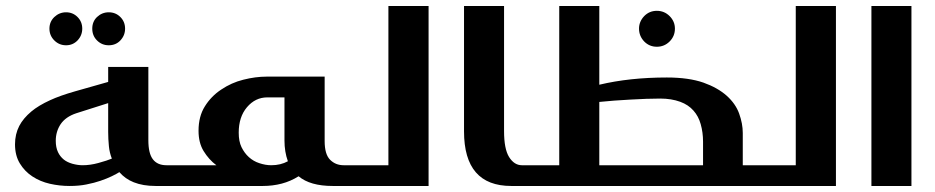

<svg xmlns="http://www.w3.org/2000/svg" viewBox="-20 -617 3103 637"><path d="M160.2 -560.5Q176.8 -576.2 199.2 -576.2Q221.7 -576.2 237.3 -560.5Q252.9 -544.9 252.9 -522Q252.9 -499.5 237.3 -482.9Q221.7 -466.8 199.2 -466.8Q176.3 -466.8 160.2 -482.9Q144 -499 144 -522Q144 -544.9 160.2 -560.5ZM301.8 -560.5Q318.4 -576.2 340.8 -576.2Q363.8 -576.2 379.4 -560.5Q395 -544.9 395 -522Q395 -499.5 379.4 -482.9Q364.3 -466.8 340.8 -466.8Q317.9 -466.8 301.8 -482.9Q286.1 -498.5 286.1 -522Q286.1 -545.4 301.8 -560.5ZM496.1 0Q454.6 0 423.8 -12.2Q395.5 -23.4 376 -45.9Q367.7 -40.5 350.6 -32.2Q334.5 -24.4 313 -17.1Q293.5 -10.3 266.1 -4.9Q241.7 0 210.9 0Q177.7 0 145.5 -7.3Q113.3 -14.6 87.4 -31.7Q62 -48.3 45.9 -74.7Q29.8 -101.1 29.8 -138.2Q29.8 -171.9 43.9 -199.2Q57.1 -224.6 84 -247.1Q107.9 -267.1 146.5 -284.7Q179.2 -299.8 229 -314L338.9 -345.2V-395H472.2V-151.9Q472.2 -107.9 487.3 -88.4Q502.4 -68.8 532.2 -68.8H546.9Q565.9 -68.8 565.9 -49.8V-18.1Q565.9 0 546.9 0ZM232.9 -241.2Q197.8 -229.5 181.2 -205.1Q165 -180.7 165 -149.9Q165 -127.9 172.4 -112.3Q179.2 -97.7 191.9 -87.4Q203.1 -78.6 220.2 -73.7Q238.3 -68.8 253.9 -68.8Q279.3 -68.8 306.2 -76.2Q336.4 -84.5 351.1 -90.8Q343.3 -110.8 341.3 -131.8Q338.9 -156.2 338.9 -179.2V-274.9Z M1084 0Q1008.8 0 970.7 -32.2Q944.3 -15.6 914.6 -7.8Q884.8 0 852.1 0H536.1Q525.9 0 525.9 -9.8V-59.1Q525.9 -68.8 536.1 -68.8H697.8Q672.9 -87.4 655.3 -116.2Q638.7 -143.6 638.7 -183.1Q638.7 -231 659.7 -264.2Q680.7 -297.9 713.9 -319.8Q748 -342.8 787.1 -352.5Q827.6 -362.8 864.7 -362.8H1057.1V-148.9Q1057.1 -105 1075.2 -86.9Q1093.3 -68.8 1120.1 -68.8H1137.7Q1155.8 -68.8 1155.8 -49.8V-18.1Q1155.8 0 1137.7 0ZM866.7 -293.9Q827.1 -293.9 799.3 -261.2Q772 -229 772 -176.8Q772 -147.9 781.2 -128.9Q791 -108.9 805.7 -95.7Q820.8 -82 840.3 -75.7Q860.8 -68.8 879.9 -68.8Q911.1 -68.8 935.1 -82Q923.8 -113.3 923.8 -150.9V-293.9Z M1401.9 -597.2V0H1135.7Q1116.7 0 1116.7 -13.2V-55.2Q1116.7 -68.8 1135.7 -68.8H1268.6V-597.2Z M1652.3 -597.2V-182.1Q1652.3 -123 1668.9 -96.2Q1686 -68.8 1711.4 -68.8H1717.3Q1735.4 -66.9 1735.4 -49.8V-18.1Q1735.4 0 1717.3 0H1676.3Q1519.5 0 1519.5 -181.2V-597.2Z M1835.4 -68.8V-597.2H1968.3V-335.9Q2068.8 -359.9 2192.4 -359.9Q2265.1 -359.9 2314 -342.8Q2360.8 -326.2 2391.1 -299.3Q2420.4 -272.9 2432.1 -240.7Q2444.3 -207 2444.3 -175.8V-68.8H2488.3Q2507.3 -68.8 2507.3 -49.8V-12.2Q2507.3 0 2488.3 0H1714.4Q1696.3 0 1696.3 -18.1V-49.8Q1696.3 -68.8 1714.4 -68.8ZM2100.1 -522Q2100.1 -545.4 2117.2 -563.5Q2134.3 -581.1 2159.2 -581.1Q2184.1 -581.1 2201.7 -563.5Q2219.2 -545.9 2219.2 -522Q2219.2 -497.1 2201.7 -479.5Q2184.1 -461.9 2159.2 -461.9Q2134.3 -461.9 2117.2 -479.5Q2100.1 -497.6 2100.1 -522ZM2312.5 -68.8V-147Q2312.5 -177.7 2304.7 -205.1Q2297.4 -231.4 2280.8 -250Q2263.7 -269.5 2236.8 -279.3Q2207.5 -290 2170.4 -290Q2158.2 -290 2124 -289.1Q2107.9 -288.6 2071.3 -286.6Q2035.2 -284.7 2017.6 -283.2Q1989.3 -280.8 1968.3 -278.8V-68.8Z M2753.4 -597.2V0H2487.3Q2468.3 0 2468.3 -13.2V-55.2Q2468.3 -68.8 2487.3 -68.8H2620.1V-597.2Z M2871.1 0V-597.2H3003.9V0Z"/></svg>

Font: SimahzazaarabicW05-SemiBold
Style: Regular
Weight: 600
Designer: Ahmed zaza
Foundry: Ahmed zaza
Version: Version 1.001